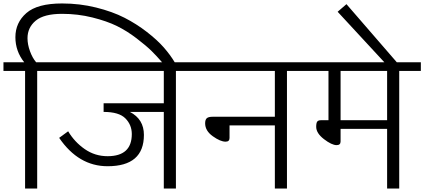

<svg xmlns="http://www.w3.org/2000/svg" viewBox="-30 -1090 2453 1110"><path d="M115 -680V0H185V-680H310V-730H179Q158 -754 143.5 -793.5Q129 -833 129 -869Q129 -931 176.5 -970.5Q224 -1010 329 -1010Q420 -1010 504 -989Q588 -968 646 -939.5Q704 -911 760 -868Q816 -825 845.5 -796Q875 -767 907 -730H980Q955 -772 917.5 -815Q880 -858 819.5 -905Q759 -952 689.5 -987.5Q620 -1023 525.5 -1046.5Q431 -1070 329 -1070Q186 -1070 122.5 -1014.5Q59 -959 59 -875Q59 -794 110 -730H-10V-680Z M592 -187Q519 -187 460 -228Q401 -269 364 -331L312 -293Q424 -129 592 -129Q802 -129 802 -310Q802 -401 721 -443H917V0H987V-680H1112V-730H290V-680H917V-493H569V-443Q658 -443 695 -405.5Q732 -368 732 -315Q732 -187 592 -187Z M1199 -415Q1175 -415 1165.5 -406.5Q1156 -398 1156 -377Q1156 -334 1200 -302.5Q1244 -271 1274 -271Q1297 -271 1297 -292V-365H1559V0H1629V-680H1754V-730H1092V-680H1559V-415Z M1939 -680H2208V-395H1939ZM1869 -680V-395H1826Q1810 -395 1804 -387Q1798 -379 1798 -357Q1798 -320 1843 -285.5Q1888 -251 1916 -251Q1939 -251 1939 -272V-345H2208V0H2278V-680H2403V-730H1734V-680Z M2264 -730 1973 -1066 1922 -1022 2192 -730Z"/></svg>

Font: Glegoo
Style: Regular
Weight: 400
Version: Version 2.0.1; ttfautohint (v0.9) -r 48 -G 60